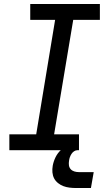

<svg xmlns="http://www.w3.org/2000/svg" viewBox="-20 -755 540 965"><path d="M27 0V-80H162L257 -655H132V-735H482V-655H348L252 -80H377V0ZM362 190Q346 190 329.5 188Q313 186 298.5 180.5Q284 175 271.5 165Q259 155 252 141.5Q245 128 243.5 111.5Q242 95 245 78Q249 56 259.5 34.5Q270 13 288 -2.5Q306 -18 329 -24.5Q352 -31 374 -31L369 0Q360 0 352 5.5Q344 11 339 19Q334 27 331 35.5Q328 44 327 53Q325 65 326.5 76Q328 87 335 95Q342 103 353 106.5Q364 110 376 110H451L437 190Z"/></svg>

Font: Iosevka Slab Medium
Style: Italic
Weight: 500
Italic angle: -9°
Monospace: yes
Designer: Belleve Invis
Foundry: Belleve Invis
Version: Version 11.1.0; ttfautohint (v1.8.3)